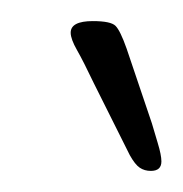

<svg xmlns="http://www.w3.org/2000/svg" viewBox="-20 -738 173 182"><path d="M123 -576Q117 -576 112.5 -579Q108 -582 103 -591L69 -659Q59 -680 53 -690.5Q47 -701 47 -707Q47 -718 68 -718Q85 -718 89.5 -713.5Q94 -709 100 -692L124 -621Q126 -614 129.5 -602.5Q133 -591 133 -585Q133 -576 123 -576Z"/></svg>

Font: Asap Condensed Condensed Thin
Style: Italic
Weight: 100
Width: 3
Italic angle: -6°
Designer: Pablo Cosgaya
Foundry: Omnibus-Type
Version: Version 3.001; ttfautohint (v1.8.4.7-5d5b)